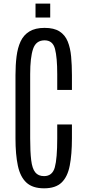

<svg xmlns="http://www.w3.org/2000/svg" viewBox="-20 -1023 471 1053"><path d="M221.7 9.8Q158.7 9.8 124.8 -21.7Q90.8 -53.2 77.9 -114.5Q64.9 -175.8 64.9 -264.2V-610.8Q64.9 -666 70.8 -713.4Q76.7 -760.7 93 -795.9Q109.4 -831.1 141.4 -850.6Q173.3 -870.1 224.6 -870.1Q276.4 -870.1 306.6 -850.6Q336.9 -831.1 351.3 -795.7Q365.7 -760.3 370.1 -712.9Q374.5 -665.5 374.5 -609.9V-529.8H293.9V-616.2Q293.9 -707.5 281.7 -754.6Q269.5 -801.8 224.6 -801.8Q177.2 -801.8 161.4 -754.6Q145.5 -707.5 145.5 -616.7V-264.2Q145.5 -189.9 151.1 -144.3Q156.7 -98.6 173.3 -77.9Q189.9 -57.1 221.7 -57.1Q267.1 -57.1 280.5 -105Q293.9 -152.8 293.9 -264.2V-340.3H374.5V-264.6Q374.5 -176.3 362.5 -114.7Q350.6 -53.2 317.6 -21.7Q284.7 9.8 221.7 9.8ZM174.8 -926.8V-1003.4H255.4V-926.8Z"/></svg>

Font: Antonio ExtraLight
Style: Regular
Weight: 250
Designer: Vernon Adams
Foundry: Vernon Adams
Version: Version 1.002